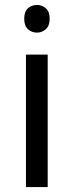

<svg xmlns="http://www.w3.org/2000/svg" viewBox="-20 -757 298 777"><path d="M130 -737Q150 -737 165.5 -723.5Q181 -710 181 -681Q181 -653 165.5 -639Q150 -625 130 -625Q108 -625 93 -639Q78 -653 78 -681Q78 -710 93 -723.5Q108 -737 130 -737ZM173 -536V0H85V-536Z"/></svg>

Font: Noto Sans Zanabazar Square
Style: Regular
Weight: 400
Version: Version 2.005; ttfautohint (v1.8.4.7-5d5b)